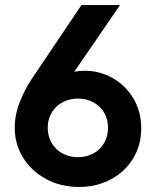

<svg xmlns="http://www.w3.org/2000/svg" viewBox="-20 -740 623 768"><path d="M39.1 -227.5Q38.6 -280.3 59.3 -332.5Q80.1 -384.8 105.5 -421.9L305.7 -719.7H460L276.9 -452.6Q295.4 -457 318.4 -457Q378.9 -457 430.7 -427.7Q482.4 -398.4 513.7 -345.9Q544.9 -293.5 544.9 -226.6Q544.9 -159.2 512.2 -105.7Q479.5 -52.2 422.9 -22.2Q366.2 7.8 295.9 7.8Q222.7 7.8 163.8 -24.2Q105 -56.2 72 -110.1Q39.1 -164.1 39.1 -227.5ZM412.1 -229.5Q412.1 -262.7 396.7 -289.1Q381.3 -315.4 354 -330.6Q326.7 -345.7 292 -345.7Q257.3 -345.7 229.7 -330.6Q202.1 -315.4 186.5 -289.1Q170.9 -262.7 170.9 -229.5Q170.9 -195.3 186.5 -168.5Q202.1 -141.6 229.7 -126.5Q257.3 -111.3 292 -111.3Q326.7 -111.3 354 -126.5Q381.3 -141.6 396.7 -168.5Q412.1 -195.3 412.1 -229.5Z"/></svg>

Font: Reddit Sans Strawberry
Style: Bold
Weight: 700
Designer: Stephen Hutchings
Foundry: Reddit
Version: Version 1.013